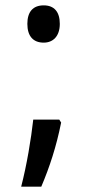

<svg xmlns="http://www.w3.org/2000/svg" viewBox="-20 -569 326 716"><path d="M143 -410C178 -410 203 -434 203 -480C203 -525 182 -549 143 -549C103 -549 82 -525 82 -480C82 -434 104 -410 143 -410ZM201 -123H104C96 -51 80 46 59 127H134C165 54 190 -22 208 -112Z"/></svg>

Font: Noto Sans Gurmukhi UI ExtraCondensed Medium
Style: Regular
Weight: 500
Width: 2
Designer: Jelle Bosma - Monotype Design Team
Foundry: Monotype Imaging Inc.
Version: Version 2.004